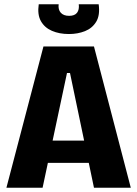

<svg xmlns="http://www.w3.org/2000/svg" viewBox="-20 -877 641 897"><path d="M10 0 183 -660H419L591 0H419L307 -536H293L179 0ZM134 -116V-220H483V-116ZM161 -857H254Q251 -832 264 -817.5Q277 -803 303 -803Q329 -803 340 -817.5Q351 -832 348 -857H441Q448 -806 429.5 -775.5Q411 -745 377 -731.5Q343 -718 302 -718Q257 -718 222.5 -733Q188 -748 171 -778.5Q154 -809 161 -857Z"/></svg>

Font: Bricolage Grotesque 24pt SemiCondensed ExtraBold
Style: Regular
Weight: 800
Width: 4
Designer: Mathieu Triay
Foundry: Atelier Triay
Version: Version 1.001;gftools[0.9.33.dev8+g029e19f]